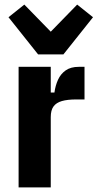

<svg xmlns="http://www.w3.org/2000/svg" viewBox="-20 -816 425 836"><path d="M201 0H61V-525H201V-413H217Q221 -443 232.5 -468.5Q244 -494 266 -509.5Q288 -525 323 -525H348V-383H312Q274 -383 249.5 -376Q225 -369 213 -352.5Q201 -336 201 -306ZM256 -579H146L17 -741L86 -796L201 -678L316 -796L385 -741Z"/></svg>

Font: IBM Plex Sans Condensed
Style: Bold
Weight: 700
Width: 3
Designer: Mike Abbink, Paul van der Laan, Pieter van Rosmalen
Foundry: Bold Monday
Version: Version 3.201